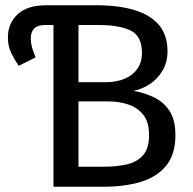

<svg xmlns="http://www.w3.org/2000/svg" viewBox="-20 -709 731 729"><path d="M183 -689H346Q431 -689 491.5 -670.5Q552 -652 584 -613.5Q616 -575 616 -515Q616 -473 597.5 -441.5Q579 -410 550 -390.5Q521 -371 487 -364Q527 -357 563.5 -340Q600 -323 623 -289Q646 -255 646 -196Q646 -123 611 -80Q576 -37 514.5 -18.5Q453 0 373 0H183ZM356 -614H278V-76H373Q423 -76 462 -85Q501 -94 523.5 -120Q546 -146 546 -196Q546 -245 524.5 -272.5Q503 -300 468 -312Q433 -324 391 -324H262V-397H382Q421 -397 452 -409.5Q483 -422 501 -447Q519 -472 519 -508Q519 -572 476 -593Q433 -614 356 -614ZM10 -567Q10 -620 46.5 -654.5Q83 -689 156 -689H184V-614H151Q123 -614 110 -601Q97 -588 97 -564Q97 -545 102 -528Q107 -511 115 -491L51 -459Q36 -481 23 -507Q10 -533 10 -567Z"/></svg>

Font: Fira Sans Variable
Style: Regular
Weight: 400
Designer: Carrois Corporate & Edenspiekermann AG
Foundry: Carrois Corporate GbR & Edenspiekermann AG
Version: Version 4.202